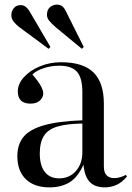

<svg xmlns="http://www.w3.org/2000/svg" viewBox="-20 -796 569 830"><path d="M194 14Q128 14 91.5 -21.5Q55 -57 55 -121Q55 -171 81 -203.5Q107 -236 168.5 -254Q230 -272 336 -276V-398Q336 -460 312.5 -486Q289 -512 236 -512Q202 -512 169.5 -501.5Q137 -491 120 -474Q146 -444 156.5 -424.5Q167 -405 167 -392Q167 -375 152.5 -361.5Q138 -348 112 -348Q57 -348 57 -401Q57 -433 83 -462Q109 -491 152 -509Q195 -527 244 -527Q339 -527 384 -483Q429 -439 429 -347V-77Q429 -49 441.5 -37.5Q454 -26 473 -26Q498 -26 524 -40L529 -33Q506 -6 482 4Q458 14 434 14Q389 14 367 -10.5Q345 -35 341 -84Q316 -29 280 -7.5Q244 14 194 14ZM236 -25Q280 -25 308 -56.5Q336 -88 336 -138V-262Q269 -261 228.5 -249Q188 -237 170 -209Q152 -181 152 -132Q152 -81 173.5 -53Q195 -25 236 -25ZM334 -585 221 -678Q202 -695 192.5 -706.5Q183 -718 183 -732Q183 -753 195.5 -764.5Q208 -776 227 -776Q238 -776 247.5 -770Q257 -764 265 -747L342 -593ZM190 -585 63 -679Q50 -689 39.5 -702Q29 -715 29 -730Q29 -747 39.5 -760.5Q50 -774 70 -774Q92 -774 109 -745L198 -593Z"/></svg>

Font: Literata 72pt
Style: Regular
Weight: 400
Designer: Latin by Veronika Burian and Jose Scaglione. Greek by Irene Vlachou. Cyrillic by Vera Evstafieva.
Foundry: TypeTogether
Version: Version 3.002